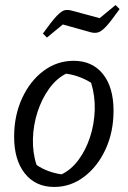

<svg xmlns="http://www.w3.org/2000/svg" viewBox="-20 -732 506 761"><path d="M195 9Q121 9 78.5 -44.5Q36 -98 36 -190Q36 -274 67.5 -342.5Q99 -411 152.5 -451Q206 -491 272 -491Q346 -491 388 -438.5Q430 -386 430 -293Q430 -209 398.5 -140.5Q367 -72 313.5 -31.5Q260 9 195 9ZM224 -41Q262 -59 291 -98Q320 -137 337 -189Q354 -241 355.5 -297Q357 -353 341 -404Q294 -433 242 -440Q204 -421 175 -381Q146 -341 129 -289Q112 -237 110.5 -181.5Q109 -126 125 -78Q168 -49 224 -41ZM166 -583 150 -599Q185 -648 204.5 -668.5Q224 -689 236.5 -691.5Q249 -694 264 -690L375 -660L438 -712L454 -696Q420 -648 401 -627.5Q382 -607 368.5 -603.5Q355 -600 340 -604L229 -635Z"/></svg>

Font: Piazzolla
Style: Italic
Weight: 400
Italic angle: -11.3°
Designer: Juan Pablo del Peral
Foundry: Huerta Tipografica
Version: Version 1.330